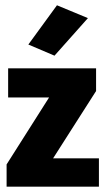

<svg xmlns="http://www.w3.org/2000/svg" viewBox="-20 -704 398 724"><path d="M4.9 0H353V-106.9H180.2L342.3 -360.8V-446.3H10.7V-336.4H165L4.9 -84ZM86.9 -536.1 185.5 -494.1 311.5 -635.7 194.8 -684.1Z"/></svg>

Font: Roboto Flex Super Cond Bold
Style: Regular
Weight: 700
Width: 3
Designer: Berlow after Robertson
Foundry: Google
Version: Version 3.000